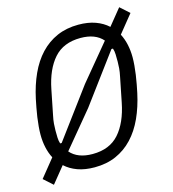

<svg xmlns="http://www.w3.org/2000/svg" viewBox="-116 -837 880 976"><g transform="rotate(-15 324.0 -349.0)"><path d="M271 12Q220 12 181.5 -2Q143 -16 116 -41L47 44L-1 1L75 -93Q61 -120 54 -152Q47 -184 47 -219Q47 -239 49 -262.5Q51 -286 54.5 -310.5Q58 -335 62.5 -358Q67 -381 71 -401Q86 -471 112 -528Q138 -585 176 -625.5Q214 -666 264 -688Q314 -710 377 -710Q428 -710 466.5 -696Q505 -682 532 -657L601 -742L649 -699L573 -605Q587 -578 594 -546Q601 -514 601 -479Q601 -459 599 -435.5Q597 -412 593.5 -387.5Q590 -363 585.5 -339.5Q581 -316 577 -297Q562 -227 536 -170Q510 -113 472 -72.5Q434 -32 384 -10Q334 12 271 12ZM140 -151 332 -410 487 -597Q448 -642 370 -642Q280 -642 230 -585.5Q180 -529 160 -428L134 -298Q129 -275 127.5 -256Q126 -237 126 -221Q126 -201 126.5 -183.5Q127 -166 132 -151ZM278 -56Q368 -56 418 -112.5Q468 -169 488 -270L514 -400Q519 -423 520.5 -442Q522 -461 522 -477Q522 -497 521.5 -515Q521 -533 516 -547H508L316 -288L161 -101Q200 -56 278 -56Z"/></g></svg>

Font: IBM Plex Sans Cond
Style: Italic
Weight: 400
Width: 3
Italic angle: -11°
Designer: Mike Abbink, Paul van der Laan, Pieter van Rosmalen
Foundry: Bold Monday
Version: Version 1.3